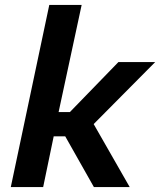

<svg xmlns="http://www.w3.org/2000/svg" viewBox="-20 -763 653 783"><path d="M24 0 181 -743H313L219 -306H265L463 -510H613L362 -257L509 0H363L246 -207H199L156 0Z"/></svg>

Font: Saira SemiBold
Style: Italic
Weight: 600
Italic angle: -12°
Designer: Hector Gatti with collaboration of the Omnibus-Type team
Foundry: Omnibus-Type
Version: Version 1.100; ttfautohint (v1.8.3)